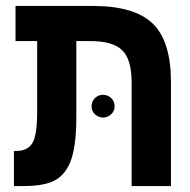

<svg xmlns="http://www.w3.org/2000/svg" viewBox="-20 -626 640 646"><path d="M105 -487.8H32.2V-606H292Q432.6 -606 493.9 -546.6Q555.2 -487.3 555.2 -350.1V0H422.9V-348.1Q422.9 -426.3 391.1 -457Q359.4 -487.8 284.2 -487.8H236.8V-231.9Q236.8 -142.1 220.7 -92.5Q204.6 -43 168.7 -21.5Q132.8 0 60.1 0H26.9V-118.2H35.2Q73.2 -118.2 89.1 -144.8Q105 -171.4 105 -249ZM288.1 -268.1Q288.1 -285.2 299.6 -296.1Q311 -307.1 326.7 -307.1Q342.3 -307.1 354 -296.1Q365.7 -285.2 365.7 -268.1Q365.7 -252.4 354 -241.5Q342.3 -230.5 326.7 -230.5Q311 -230.5 299.6 -241.5Q288.1 -252.4 288.1 -268.1Z"/></svg>

Font: Cousine
Style: Bold
Weight: 700
Monospace: yes
Designer: Steve Matteson
Foundry: Ascender Corporation
Version: Version 1.20